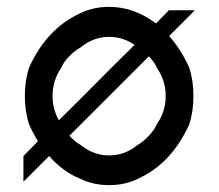

<svg xmlns="http://www.w3.org/2000/svg" viewBox="-20 -530 638 560"><path d="M414.2 -365.8 182.5 -134.2Q199.2 -115.8 215 -107.5Q252.5 -76.7 298.3 -76.7Q344.2 -76.7 381.7 -107.5Q396.7 -115.8 413.8 -133.8Q430.8 -151.7 436.7 -166.7Q463.3 -204.2 463.3 -250Q463.3 -295.8 436.7 -333.3Q431.7 -347.5 414.2 -365.8ZM151.7 -179.2Q201.7 -228.3 305.8 -333.3L372.5 -399.2Q338.3 -422.5 298.3 -422.5Q252.5 -422.5 215 -391.7Q199.2 -383.3 181.7 -365.4Q164.2 -347.5 159.2 -333.3Q133.3 -295.8 133.3 -250Q133.3 -211.7 151.7 -179.2ZM298.3 -510Q370.8 -510 435 -461.7L472.5 -500H548.3L473.3 -425Q507.5 -386.7 531.7 -333.3Q544.2 -295.8 544.2 -250Q544.2 -204.2 531.7 -166.7Q480 -52.5 381.7 -8.3Q344.2 10 298.3 10Q252.5 10 215 -8.3Q164.2 -28.3 123.3 -75L48.3 0V-75L90.8 -118.3Q76.7 -140.8 65 -166.7Q52.5 -204.2 52.5 -250Q52.5 -295.8 65 -333.3Q116.7 -447.5 215 -491.7Q252.5 -510 298.3 -510Z"/></svg>

Font: 0xA000
Style: Regular
Weight: 400
Version: Version 0.1